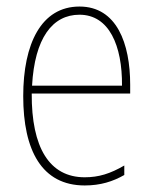

<svg xmlns="http://www.w3.org/2000/svg" viewBox="-20 -557 468 587"><path d="M223 -537C106 -537 51 -423 51 -263C51 -97 108 10 239 10C287 10 325 -2 360 -22V-51C317 -26 282 -15 239 -15C131 -15 76 -106 77 -271H378V-298C378 -424 337 -537 223 -537ZM223 -512C314 -512 354 -417 353 -295H78C86 -440 140 -512 223 -512Z"/></svg>

Font: Noto Sans Thai Cond Thin
Style: Regular
Weight: 100
Width: 3
Designer: Monotype Design Team
Foundry: Monotype Imaging Inc.
Version: Version 2.002